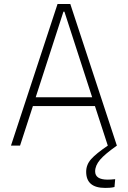

<svg xmlns="http://www.w3.org/2000/svg" viewBox="-20 -713 626 940"><path d="M33.7 0 261.7 -693.4H324.2L552.2 0Q493.7 41 469.7 69.3Q445.8 97.7 445.8 126Q445.8 166.5 507.3 166.5Q522 166.5 543.9 164.1L540.5 202.6Q528.8 205.6 516.6 206.3Q504.4 207 494.6 207Q401.9 207 401.9 127.9Q401.9 93.3 426.3 65.9Q450.7 38.6 507.8 0L444.8 -193.8H141.1L78.1 0ZM290.5 -655.8 154.8 -236.8H431.2L295.4 -655.8Z"/></svg>

Font: Caskaydia Cove ExtraLight
Style: Regular
Weight: 200
Monospace: yes
Designer: Aaron Bell
Foundry: Saja Typeworks
Version: Version 4.300; ttfautohint (v1.8.3)